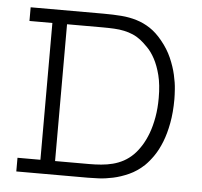

<svg xmlns="http://www.w3.org/2000/svg" viewBox="-45 -610 690 656"><g transform="rotate(5 300.0 -281.5)"><path d="M284.2 -563Q317.4 -563 345.5 -560.8Q373.5 -558.6 398.2 -551Q422.9 -543.5 444.8 -529.1Q466.8 -514.6 486.8 -490.2Q509.8 -462.4 522.7 -432.9Q535.6 -403.3 541.7 -376.2Q547.9 -349.1 549.3 -327.4Q550.8 -305.7 550.8 -293Q550.8 -247.6 543.9 -210.9Q537.1 -174.3 525.9 -145.8Q514.6 -117.2 500.2 -96.2Q485.8 -75.2 470.7 -60.5Q446.8 -38.1 419.2 -25.6Q391.6 -13.2 365.2 -7.6Q338.9 -2 316.4 -1Q293.9 0 279.8 0H34.2V-46.9H112.8V-516.1H34.2V-563ZM163.1 -46.9H279.8Q300.8 -46.9 321.3 -48.6Q341.8 -50.3 360.8 -55.2Q379.9 -60.1 397.5 -69.6Q415 -79.1 430.2 -94.2Q443.4 -107.4 455.6 -126.7Q467.8 -146 477.1 -170.9Q486.3 -195.8 491.7 -226.3Q497.1 -256.8 497.1 -292.5Q497.1 -337.9 488.8 -370.4Q480.5 -402.8 468.3 -425.3Q456.1 -447.8 442.1 -461.9Q428.2 -476.1 417 -484.9Q403.8 -495.1 389.6 -501.2Q375.5 -507.3 359.4 -510.7Q343.3 -514.2 325 -515.1Q306.6 -516.1 285.2 -516.1H163.1Z"/></g></svg>

Font: Ethiopic Sadiss
Style: Regular
Weight: 400
Designer: abass alamnehe
Foundry: Senamirmir Project
Version: Version 5.100